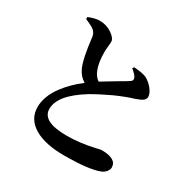

<svg xmlns="http://www.w3.org/2000/svg" viewBox="-174 -942 1133 1137"><g transform="rotate(30 392.5 -373.5)"><path d="M404 25C517 25 596 16 643 -2C668 -11 687 -34 687 -54C687 -94 652 -114 583 -114C580 -114 570 -112 554 -108C487 -92 422 -84 361 -84C249 -84 193 -113 193 -171C193 -234 245 -297 349 -361C386 -383 429 -405 478 -428C525 -449 567 -465 604 -476C627 -484 642 -491 651 -498C660 -505 665 -514 665 -525C665 -556 628 -600 591 -619C574 -627 546 -632 505 -635L498 -624C499 -623 501 -621 504 -619C522 -604 533 -591 537 -581C541 -569 538 -560 527 -554C520 -549 498 -535 461 -514C419 -489 387 -469 365 -456C347 -468 334 -486 325 -509C313 -538 307 -579 307 -630C307 -639 308 -651 310 -666C311 -680 312 -690 312 -697C312 -713 300 -729 276 -746C251 -763 223 -772 193 -772C170 -772 145 -766 116 -754V-740C140 -730 158 -721 170 -714C187 -703 197 -688 200 -669C211 -572 225 -506 241 -472C253 -445 272 -423 297 -408C250 -372 213 -335 184 -296C146 -245 127 -195 127 -146C127 -90 153 -47 205 -17C254 11 320 25 404 25Z"/></g></svg>

Font: AllPunType Bold
Style: Regular
Weight: 700
Version: 1.0